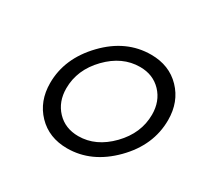

<svg xmlns="http://www.w3.org/2000/svg" viewBox="-111 -616 789 760"><g transform="rotate(30 283.0 -236.0)"><path d="M87.9 -183.1Q87.9 -295.9 176.5 -387.9Q265.1 -480 378.9 -480Q461.9 -480 513.9 -426Q565.9 -372.1 565.9 -289.1Q565.9 -173.8 476.1 -83Q386.2 7.8 274.9 7.8Q191.9 7.8 139.9 -46.1Q87.9 -100.1 87.9 -183.1ZM153.8 -196.8Q153.8 -135.7 191.4 -95.9Q229 -56.2 289.1 -56.2Q369.1 -56.2 434.6 -123.5Q500 -190.9 500 -275.9Q500 -336.9 462.4 -376.5Q424.8 -416 365.2 -416Q284.2 -416 219 -348.9Q153.8 -281.7 153.8 -196.8Z"/></g></svg>

Font: CMU Bright
Style: Oblique
Weight: 500
Italic angle: -12°
Version: Version 0.7.0